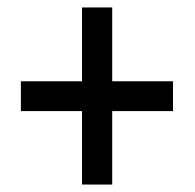

<svg xmlns="http://www.w3.org/2000/svg" viewBox="-20 -611 522 515"><path d="M281 -393V-591H200V-393H36V-313H200V-116H281V-313H444V-393Z"/></svg>

Font: Noto Sans Thai Looped Condensed Medium
Style: Regular
Weight: 500
Width: 3
Designer: Sasikarn Vongin, Ben Mitchell
Foundry: The Fontpad Ltd
Version: Version 1.001